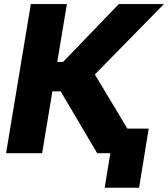

<svg xmlns="http://www.w3.org/2000/svg" viewBox="-20 -747 819 936"><path d="M130.3 -727.3H306.1L259.2 -445H287.3L559.3 -727.3H779.1L442.5 -383.9L600.9 -120H704.9L658 168.3H490.4L517.8 0H453.8L275.6 -301.8H235.4L185.4 0H9.6Z"/></svg>

Font: Inter P Extra Bold
Style: Italic
Weight: 800
Italic angle: 9.39999°
Designer: Rasmus Andersson
Foundry: rsms
Version: Version 3.018;git-588b23468